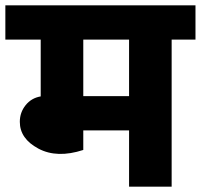

<svg xmlns="http://www.w3.org/2000/svg" viewBox="-40 -697 750 717"><path d="M690 -677V-549H601V0H442V-210H271V-137Q173 -105 103.5 -142Q34 -179 34 -242Q34 -277 55.5 -304Q77 -331 112 -337V-549H-20V-677ZM442 -338V-549H271V-338Z"/></svg>

Font: Martel Sans Heavy
Style: Regular
Weight: 900
Designer: Dan Reynolds and Mathieu Réguer
Foundry: Dan Reynolds and Mathieu Réguer
Version: Version 1.001;PS 001.001;hotconv 1.0.70;makeotf.lib2.5.58329